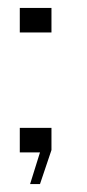

<svg xmlns="http://www.w3.org/2000/svg" viewBox="-20 -385 220 485"><path d="M56 80 81 0H30V-62H110V-6L81 80ZM30 -303V-365H110V-303Z"/></svg>

Font: Big Shoulders Stencil Display Thin
Style: Regular
Weight: 100
Designer: Patric King
Foundry: XO Type Co
Version: Version 1.000